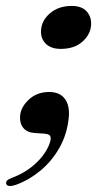

<svg xmlns="http://www.w3.org/2000/svg" viewBox="-42 -449 368 646"><path d="M75 -1.5Q49.5 -3 36.8 -18.2Q24 -33.5 25.5 -57Q27 -87.5 54.5 -113.5Q82 -139.5 123.5 -139.5Q159 -139.5 176 -116.8Q193 -94 189.5 -54.5Q184 2.5 158 48.2Q132 94 93.2 125.8Q54.5 157.5 11 173Q-16.5 182 -21 170Q-24.5 157.5 -3.5 150Q37 135 65.5 111.8Q94 88.5 109.8 63.8Q125.5 39 128.5 20Q129.5 9.5 124.2 5.5Q119 1.5 104.5 0.5ZM162 -284.5Q129.5 -284.5 112 -302Q94.5 -319.5 96 -346Q97.5 -379.5 126 -404.2Q154.5 -429 199.5 -429Q233 -429 249.5 -410.8Q266 -392.5 264.5 -365.5Q263 -334 235.8 -309.2Q208.5 -284.5 162 -284.5Z"/></svg>

Font: Fraunces 72pt S000 SemiBold
Style: Italic
Weight: 600
Italic angle: -16°
Version: Version 1.000; ttfautohint (v1.8.3)